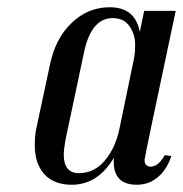

<svg xmlns="http://www.w3.org/2000/svg" viewBox="-20 -500 505 530"><path d="M396 -40Q417 -40 435 -72L453 -69Q436 -18 396 2Q378 10 358 10Q294 10 294 -53V-64Q250 10 178 10Q129 10 102.5 -19Q76 -48 76 -100Q76 -128 81 -149L118 -322Q133 -394 178 -437Q223 -480 283 -480Q353 -480 366 -412L378 -470H465Q379 -65 379 -59Q379 -40 396 -40ZM349 -334Q353 -350 353 -377.5Q353 -405 337.5 -427.5Q322 -450 291 -450Q232 -450 212 -356L161 -115Q156 -88 156 -73Q156 -22 198 -22Q240 -22 269.5 -57Q299 -92 310 -146Z"/></svg>

Font: Trochut
Style: Italic
Weight: 400
Italic angle: -12°
Designer: Andreu Balius
Foundry: Andreu Balius
Version: Version 1.001